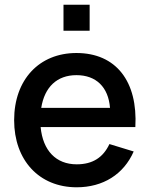

<svg xmlns="http://www.w3.org/2000/svg" viewBox="-20 -780 636 815"><path d="M249.5 -649.5H360.5V-760H249.5ZM305.5 -82.5C218 -82.5 162 -140.5 152.5 -240.5H554.5C565.5 -434 473 -555 304.5 -555C146.5 -555 40 -442 40 -270C40 -100 146 15 305.5 15C417.5 15 505 -40 547.5 -137L444.5 -168.5C418 -112 374 -82.5 305.5 -82.5ZM155 -322C169 -410.5 222 -461 304.5 -461C388 -461 440 -410.5 447 -322Z"/></svg>

Font: Vela Sans SemBd
Style: Regular
Weight: 600
Designer: Principal design: Mikhail Sharanda - project Manrope.
Design modification: Ravid Balaliev
Foundry: Mikhail Sharanda
Version: Version 1.001